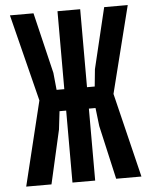

<svg xmlns="http://www.w3.org/2000/svg" viewBox="-55 -846 711 893"><g transform="rotate(-5 300.0 -400.0)"><path d="M451 0 394 -251 384 -336H341V-436H389L397 -516L465 -800H575L473 -394L569 0ZM31 0 127 -394 25 -800H135L203 -516L211 -436H259V-336H216L206 -251L149 0ZM247 0V-800H353V0Z"/></g></svg>

Font: Martian Mono Condensed
Style: Regular
Weight: 400
Width: 3
Designer: Roman Shamin
Foundry: Evil Martians
Version: Version 1.000